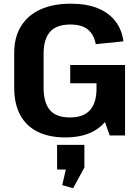

<svg xmlns="http://www.w3.org/2000/svg" viewBox="-20 -730 753 1034"><path d="M331.5 10.1Q244.8 10.1 183.3 -20.2Q121.8 -50.6 89.1 -110.2Q56.5 -169.9 56.5 -258.1V-444.8Q56.5 -529 92.7 -588.2Q128.9 -647.4 196.9 -678.7Q264.8 -710.1 360.8 -710.1Q443.8 -710.1 503.7 -686.7Q563.5 -663.4 599.7 -618Q635.9 -572.6 644.9 -507.4L495.7 -492.1Q485.8 -544.7 453.1 -571.3Q420.3 -597.9 358.7 -597.9Q284.2 -597.9 249.5 -558.6Q214.8 -519.2 214.8 -441.2V-257.6Q214.8 -177.6 248.5 -137.6Q282.3 -97.5 356.8 -97.5Q429.8 -97.5 464.5 -136.8Q499.2 -176.1 499.7 -249.2L595.9 -227.1Q595.9 -154.4 565 -101.2Q534.1 -48.1 475.4 -19Q416.6 10.1 331.5 10.1ZM499.7 -199V-345.1L549.6 -281.7H358.2V-380.1H653.4V-0.5H570.9ZM434.5 50V172.1L373.7 283.7L315.2 266.9L353 102.7L414 183.3L287.5 182.8V50Z"/></svg>

Font: Pathway Extreme 8pt Thin 12pt
Style: Regular
Weight: 100
Version: Version 1.001;gftools[0.9.26]